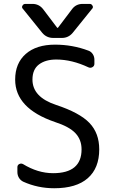

<svg xmlns="http://www.w3.org/2000/svg" viewBox="-20 -999 594 1008"><path d="M258.8 -89.8Q408.2 -89.8 408.2 -214.8Q408.2 -265.6 376 -299.8Q343.8 -334 268.6 -358.4Q59.6 -429.7 59.6 -581.1Q59.6 -667 115.2 -715.8Q170.9 -764.6 268.6 -764.6Q360.4 -764.6 443.4 -733.4Q458 -728.5 466.8 -715.3Q475.6 -702.1 475.6 -685.5V-664.1Q475.6 -652.3 465.3 -646.5Q455.1 -640.6 444.3 -645.5Q357.4 -686.5 275.4 -686.5Q218.8 -686.5 184.6 -660.6Q150.4 -634.8 150.4 -581.1Q150.4 -489.3 274.4 -448.2Q398.4 -407.2 449.7 -353.5Q501 -299.8 501 -214.8Q501 -116.2 440.9 -63.5Q380.9 -10.7 264.6 -10.7Q178.7 -10.7 102.5 -44.9Q87.9 -51.8 79.6 -65.4Q71.3 -79.1 71.3 -95.7V-121.1Q71.3 -132.8 81.1 -137.7Q90.8 -142.6 100.6 -137.7Q178.7 -89.8 258.8 -89.8ZM279.3 -854.5Q282.2 -850.6 285.2 -854.5L358.4 -951.2Q378.9 -978.5 414.1 -978.5H451.2Q460.9 -978.5 465.8 -968.8Q467.8 -965.8 467.8 -961.9Q467.8 -956.1 462.9 -952.1L361.3 -826.2Q338.9 -799.8 304.7 -799.8H259.8Q224.6 -799.8 202.1 -826.2L100.6 -952.1Q95.7 -956.1 95.7 -961.9Q95.7 -965.8 97.7 -968.8Q102.5 -978.5 113.3 -978.5H150.4Q184.6 -978.5 206.1 -951.2Z"/></svg>

Font: Gen Jyuu GothicL Regular
Style: Regular
Weight: 400
Designer: [Source Han Sans]
Ryoko NISHIZUKA  (kana & ideographs); Paul D. Hunt (Latin, Greek & Cyrillic); Wenlong ZHANG  (bopomofo
Version: Version 1.002.20150607